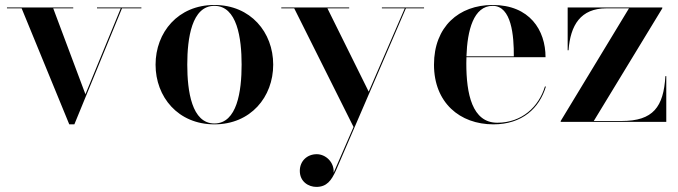

<svg xmlns="http://www.w3.org/2000/svg" viewBox="-20 -490 2726 772"><path d="M323.5 -111 194 -456.5H274.5V-460H8V-456.5H67L258.5 10H279L470.5 -456.5H548.5V-460H370V-456.5H465.5Z M605.5 -230C605.5 -100 696 10 842 10C988 10 1078.5 -100 1078.5 -230C1078.5 -360 988 -470 842 -470C696 -470 605.5 -360 605.5 -230ZM733 -230C733 -336.5 751 -466.5 842 -466.5C933.5 -466.5 951.5 -336.5 951.5 -230C951.5 -123.5 933.5 6.5 842 6.5C751 6.5 733 -123.5 733 -230Z M1384 -456.5V-460H1111V-456.5H1163L1401.5 20.5L1321.5 204.5C1324.5 162 1289.5 130 1253.5 130C1215 130 1185.5 157.5 1185.5 197C1185.5 241 1221 261.5 1252 261.5C1294 261.5 1312.5 235.5 1330.5 196L1612 -456.5H1685V-460H1515.5V-456.5H1607.5L1462.5 -121.5L1296.5 -456.5Z M2175 -142H2171C2146 -60 2078 3.5 1979.5 3.5C1878 3.5 1855 -113.5 1855 -235C1855 -243.5 1855 -252 1855.5 -260H2173.5C2173.5 -369 2109.5 -470 1961 -470C1825 -470 1725 -382.5 1725 -230C1725 -77.5 1828.5 10 1964 10C2080 10 2149 -55.5 2175 -142ZM1961 -466.5C2037 -466.5 2046.5 -346 2046 -263.5H1855.5C1859 -368 1884 -466.5 1961 -466.5Z M2418.5 -456.5H2509L2234.5 -3.5V0H2659V-184H2655.5C2648 -60 2606.5 -3.5 2479.5 -3.5H2367.5L2643 -456.5V-460H2262.5V-288H2266C2273.5 -389 2314.5 -456.5 2418.5 -456.5Z"/></svg>

Font: Bodoni* 48pt Medium
Style: Regular
Weight: 500
Version: Version 2.3